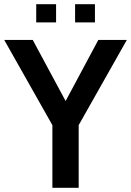

<svg xmlns="http://www.w3.org/2000/svg" viewBox="-28 -889 620 909"><path d="M220 0V-296.5L-8 -700H127L310.5 -359H255L437.5 -700H572.5L344.5 -296.5V0ZM143.5 -783V-869H237.5V-783ZM327.5 -783V-869H421.5V-783Z"/></svg>

Font: Cabin
Style: Bold
Weight: 700
Width: 4
Designer: Pablo Impallari
Foundry: Pablo Impallari. http://www.impallari.com Igino Marini. http://www.ikern.com
Version: Version 3.001